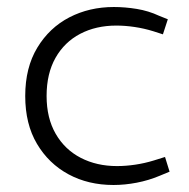

<svg xmlns="http://www.w3.org/2000/svg" viewBox="-20 -521 539 548"><path d="M304 7Q232 7 175.5 -23.5Q119 -54 85.5 -110.5Q52 -167 52 -247Q52 -328 86.5 -385Q121 -442 178 -471.5Q235 -501 305 -501Q337 -501 370.5 -495.5Q404 -490 434 -476L459 -466L445 -423L417 -432Q391 -440 364 -444Q337 -448 312 -448Q254 -448 209 -424.5Q164 -401 138.5 -356Q113 -311 113 -247Q113 -184 139 -139Q165 -94 210.5 -70.5Q256 -47 314 -47Q339 -47 366 -51Q393 -55 419 -63L451 -73L464 -31L435 -19Q404 -6 370 0.5Q336 7 304 7Z"/></svg>

Font: REM Medium ExtraLight
Style: Regular
Weight: 250
Version: Version 1.005;gftools[0.9.28]